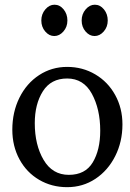

<svg xmlns="http://www.w3.org/2000/svg" viewBox="-20 -753 537 795"><path d="M31 0ZM487 -238Q487 -166 457 -106.5Q427 -47 375 -12.5Q323 22 258 22Q194 22 142 -8.5Q90 -39 60.5 -93.5Q31 -148 31 -216Q31 -289 60.5 -348.5Q90 -408 142 -442Q194 -476 258 -476Q322 -476 374.5 -445Q427 -414 457 -359.5Q487 -305 487 -238ZM124 -243Q124 -153 160.5 -91Q197 -29 265 -29Q333 -29 364 -80.5Q395 -132 395 -212Q395 -301 360.5 -364.5Q326 -428 258 -428Q191 -428 157.5 -375Q124 -322 124 -243ZM259.1 -668.2Q259.1 -641.5 242.5 -622.6Q225.9 -603.8 204.7 -603.8Q183.4 -603.8 167.3 -622.6Q151.1 -641.5 151.1 -668.2Q151.1 -694.8 167.7 -714.2Q184.3 -733.5 205.5 -733.5Q227.6 -733.5 243.4 -714.2Q259.1 -694.8 259.1 -668.2ZM426.1 -668.2Q426.1 -641.5 409.5 -622.6Q392.9 -603.8 371.7 -603.8Q350.4 -603.8 334.3 -622.6Q318.1 -641.5 318.1 -668.2Q318.1 -694.8 334.7 -714.2Q351.3 -733.5 372.5 -733.5Q394.6 -733.5 410.4 -714.2Q426.1 -694.8 426.1 -668.2Z"/></svg>

Font: Sumana
Style: Regular
Weight: 400
Designer: Cyreal, Alexei Vanyashin (Devanagari), Olga Karpushina (Latin)
Foundry: Cyreal
Version: Version 1.015;PS 001.015;hotconv 1.0.70;makeotf.lib2.5.58329